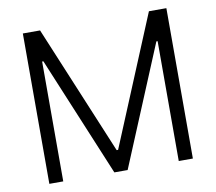

<svg xmlns="http://www.w3.org/2000/svg" viewBox="-78 -798 999 889"><g transform="rotate(-10 421.5 -353.5)"><path d="M165 -707 418 -99.6H424.8L676.8 -707H758.8V0H692.4V-563.5H686.5L452.1 0H389.6L155.3 -563.5H149.4V0H84V-707Z"/></g></svg>

Font: Pretendard Std Light
Style: Regular
Weight: 300
Designer: Base glyphs from Inter by Rasmus Andersson; Hangeul glyphs from Noto Sans CJK(Source Han Sans) by Jang Soo-young and Kan
Foundry: Kil Hyung-jin
Version: Version 1.309